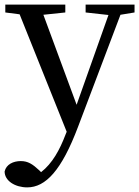

<svg xmlns="http://www.w3.org/2000/svg" viewBox="-22 -539 603 832"><path d="M561 -519H349V-485L448 -474L310 -85L166 -475L261 -485V-519H1V-485L63 -477L267 32L262 44C237 110 205 169 156 207L148 199C119 172 99 159 68 159C36 159 5 173 -2 204C-2 245 44 273 96 273C176 273 245 199 316 11L500 -475L561 -485Z"/></svg>

Font: Source Han Serif JP Medium
Style: Regular
Weight: 500
Designer: Ryoko NISHIZUKA 西塚涼子 (kana & ideographs); Frank Grießhammer (Latin, Greek & Cyrillic); Wenlong ZHANG 张文龙 (bopomofo); San
Foundry: Adobe Systems Incorporated
Version: Version 1.001;PS 1.001;hotconv 16.6.54;makeotf.lib2.5.65590